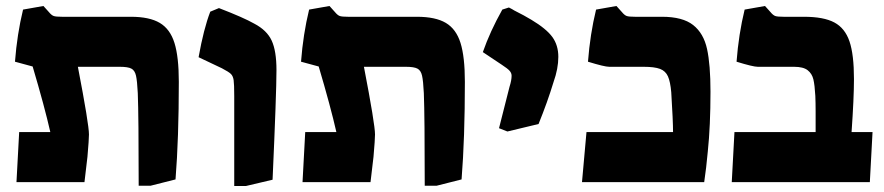

<svg xmlns="http://www.w3.org/2000/svg" viewBox="-20 -608 2951 641"><path d="M440 -297Q438 -338 434 -355.5Q430 -373 418.5 -379Q407 -385 380 -385H240Q277 -193 277 -159Q277 -143 272 -85L262 0H35L44 -167H148Q129 -251 89 -386Q80 -388 30 -402Q37 -494 57 -576L125 -588L143 -568Q152 -557 159.5 -554.5Q167 -552 187 -552H417Q479 -552 513.5 -531.5Q548 -511 562.5 -464.5Q577 -418 577 -335Q577 -147 566 -9L483 12H443Q443 -220 440 -297Z M762 -287Q762 -327 760 -340.5Q758 -354 751 -361Q744 -368 721 -380L643 -417Q660 -512 682 -569L711 -581Q794 -549 829 -529Q871 -507 887 -472.5Q903 -438 903 -374Q903 -298 890 -8L801 13H762Z M1395 -297Q1393 -338 1389 -355.5Q1385 -373 1373.5 -379Q1362 -385 1335 -385H1195Q1232 -193 1232 -159Q1232 -143 1227 -85L1217 0H990L999 -167H1103Q1084 -251 1044 -386Q1035 -388 985 -402Q992 -494 1012 -576L1080 -588L1098 -568Q1107 -557 1114.5 -554.5Q1122 -552 1142 -552H1372Q1434 -552 1468.5 -531.5Q1503 -511 1517.5 -464.5Q1532 -418 1532 -335Q1532 -147 1521 -9L1438 12H1398Q1398 -220 1395 -297Z M1646 -180 1681 -318Q1688 -340 1688 -355Q1688 -364 1681.5 -371.5Q1675 -379 1655 -392L1592 -434Q1616 -503 1657 -576L1679 -583Q1691 -577 1697 -573Q1731 -556 1754 -542Q1804 -512 1824 -484.5Q1844 -457 1844 -418Q1844 -379 1828 -334Q1808 -268 1778 -194L1674 -169Z M1938 -167H2227Q2227 -204 2221 -300Q2218 -335 2210 -353Q2202 -371 2183.5 -378Q2165 -385 2129 -385H2014Q1998 -385 1943 -402Q1950 -494 1970 -576L2038 -588L2056 -568Q2065 -557 2072.5 -554.5Q2080 -552 2100 -552H2190Q2259 -552 2294 -524.5Q2329 -497 2340.5 -444.5Q2352 -392 2352 -302Q2352 -188 2343 -102Q2338 -47 2331 0H1923Z M2432 -167H2703V-237Q2703 -264 2702 -288Q2700 -324 2695.5 -343Q2691 -362 2676.5 -373.5Q2662 -385 2631 -385H2510Q2494 -385 2439 -402Q2446 -494 2466 -576L2534 -588L2552 -568Q2561 -557 2568.5 -554.5Q2576 -552 2596 -552H2664Q2730 -552 2765.5 -533Q2801 -514 2816 -470Q2831 -426 2831 -344Q2831 -281 2823 -167H2893L2884 0H2423Z"/></svg>

Font: Suez One
Style: Regular
Weight: 400
Version: Version 1.000